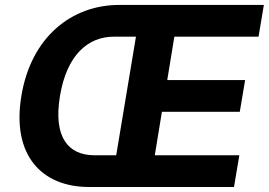

<svg xmlns="http://www.w3.org/2000/svg" viewBox="-20 -747 1074 767"><path d="M335.6 0H914.8L936.1 -126.8H598.4L626.8 -300.4H937.9L959.2 -427.2H648.1L676.5 -600.5H1012.8L1034.1 -727.3H456.3C266.7 -727.3 103.7 -599.4 65.3 -362.9C26.3 -127.5 146 0 335.6 0ZM219.5 -362.9C246.4 -527 331.3 -600.5 435 -600.5H523.1L444.2 -126.8H357.2C253.2 -126.8 192.1 -198.2 219.5 -362.9Z"/></svg>

Font: Margiela Sans
Style: Bold Italic
Weight: 700
Italic angle: -9.39999°
Designer: Stefan Endress, Andreas Faust
Version: Version 1.100;FEAKit 1.0